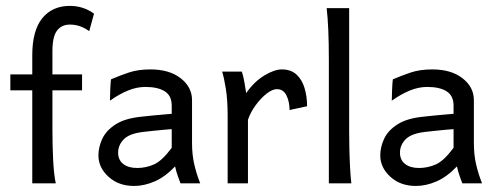

<svg xmlns="http://www.w3.org/2000/svg" viewBox="-20 -613 1667 642"><path d="M87.9 0V-428.2Q87.9 -510.7 121.3 -552Q154.8 -593.3 213.9 -593.3Q258.3 -593.3 294.4 -567.4L278.3 -508.8Q248.5 -530.8 213.9 -530.8Q185.5 -530.8 170.4 -510.3Q155.3 -489.7 155.3 -442.9V-180.7Q155.3 -127.4 157.7 -78.1Q160.2 -28.8 166.5 0ZM14.6 -311V-364.3H254.4V-311Z M428.2 8.8Q376.5 8.8 342.8 -22Q309.1 -52.7 309.1 -93.3Q309.1 -121.1 322 -148.9Q335 -176.8 366.9 -197.3Q398.9 -217.8 455.6 -223.1Q468.3 -224.6 488.8 -226.6Q509.3 -228.5 528.1 -230.2Q546.9 -231.9 554.2 -232.4V-259.8Q554.2 -293 531 -307.6Q507.8 -322.3 466.3 -322.3Q437.5 -322.3 408.4 -310.5Q379.4 -298.8 347.7 -276.4Q347.7 -288.6 348.6 -312.3Q349.6 -335.9 351.1 -347.7Q379.4 -359.9 410.4 -370.4Q441.4 -380.9 482.9 -380.9Q546.4 -380.9 584.2 -351.3Q622.1 -321.8 622.1 -278.3V-135.3Q622.1 -95.7 629.6 -63.2Q637.2 -30.8 649.4 0H583.5Q580.1 -8.8 574.7 -23.9Q569.3 -39.1 565.4 -56.6Q532.7 -22 497.6 -6.6Q462.4 8.8 428.2 8.8ZM439 -51.3Q467.3 -51.3 494.4 -63Q521.5 -74.7 554.2 -118.7V-181.2Q545.4 -180.7 527.1 -179Q508.8 -177.2 489.7 -175.3Q470.7 -173.3 459 -171.9Q412.6 -166.5 393.8 -147.2Q375 -127.9 375 -102.5Q375 -78.1 392.1 -64.7Q409.2 -51.3 439 -51.3Z M741.2 0V-225.1Q741.2 -278.8 735.1 -316.7Q729 -354.5 722.7 -373.5H788.6Q793 -361.8 797.1 -338.4Q801.3 -314.9 803.2 -301.8Q830.1 -340.3 863.8 -360.6Q897.5 -380.9 922.4 -380.9Q953.1 -380.9 971.7 -363.5Q990.2 -346.2 998.5 -318.1Q1006.8 -290 1006.8 -257.8L948.2 -245.1Q948.2 -272.5 938 -293.7Q927.7 -314.9 905.8 -314.9Q890.6 -314.9 871.1 -299.6Q851.6 -284.2 834.5 -260.7Q817.4 -237.3 809.1 -212.4V0Z M1079.6 0V-413.6Q1079.6 -522.5 1072.3 -585.9H1147.5V-173.8Q1147.5 -150.4 1148.2 -116.9Q1148.9 -83.5 1150.6 -51.8Q1152.3 -20 1154.8 0Z M1370.6 8.8Q1318.8 8.8 1285.2 -22Q1251.5 -52.7 1251.5 -93.3Q1251.5 -121.1 1264.4 -148.9Q1277.3 -176.8 1309.3 -197.3Q1341.3 -217.8 1397.9 -223.1Q1410.6 -224.6 1431.2 -226.6Q1451.7 -228.5 1470.5 -230.2Q1489.3 -231.9 1496.6 -232.4V-259.8Q1496.6 -293 1473.4 -307.6Q1450.2 -322.3 1408.7 -322.3Q1379.9 -322.3 1350.8 -310.5Q1321.8 -298.8 1290 -276.4Q1290 -288.6 1291 -312.3Q1292 -335.9 1293.5 -347.7Q1321.8 -359.9 1352.8 -370.4Q1383.8 -380.9 1425.3 -380.9Q1488.8 -380.9 1526.6 -351.3Q1564.5 -321.8 1564.5 -278.3V-135.3Q1564.5 -95.7 1572 -63.2Q1579.6 -30.8 1591.8 0H1525.9Q1522.5 -8.8 1517.1 -23.9Q1511.7 -39.1 1507.8 -56.6Q1475.1 -22 1439.9 -6.6Q1404.8 8.8 1370.6 8.8ZM1381.3 -51.3Q1409.7 -51.3 1436.8 -63Q1463.9 -74.7 1496.6 -118.7V-181.2Q1487.8 -180.7 1469.5 -179Q1451.2 -177.2 1432.1 -175.3Q1413.1 -173.3 1401.4 -171.9Q1355 -166.5 1336.2 -147.2Q1317.4 -127.9 1317.4 -102.5Q1317.4 -78.1 1334.5 -64.7Q1351.6 -51.3 1381.3 -51.3Z"/></svg>

Font: Harmattan
Style: Regular
Weight: 400
Designer: George W. Nuss III and SIL International
Foundry: SIL International
Version: Version 4.000